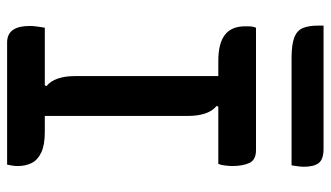

<svg xmlns="http://www.w3.org/2000/svg" viewBox="-215 -715 930 540"><g transform="rotate(90 250.0 -445.0)"><path d="M306 -79H209L222 -111Q208 -122 201 -142.5Q194 -163 194 -190Q194 -243 194 -296Q194 -349 194 -403Q194 -457 194 -511.5Q194 -566 194 -621H291L278 -589Q292 -578 299 -557.5Q306 -537 306 -510Q306 -457 306 -404Q306 -351 306 -297Q306 -243 306 -188.5Q306 -134 306 -79ZM443 0H99Q87 0 78 -4.5Q69 -9 63.5 -17.5Q58 -26 55.5 -37.5Q53 -49 53 -64Q53 -72 54 -79.5Q55 -87 56 -94Q57 -101 58 -106H351Q388 -106 409 -96Q430 -86 438.5 -69Q447 -52 447 -30Q447 -25 446.5 -20Q446 -15 445 -10Q444 -5 443 0ZM58 -700H402Q430 -700 438.5 -681Q447 -662 447 -633Q447 -628 446.5 -623.5Q446 -619 445.5 -613.5Q445 -608 444 -603.5Q443 -599 441 -594H151Q102 -594 78 -612.5Q54 -631 54 -669Q54 -674 54 -678.5Q54 -683 54.5 -687Q55 -691 56 -694.5Q57 -698 58 -700ZM52 -890H398Q428 -890 438.5 -876.5Q449 -863 449 -834Q449 -826 447.5 -816.5Q446 -807 445 -800H144Q106 -800 86 -807.5Q66 -815 59 -831.5Q52 -848 52 -875Q52 -878 52 -882.5Q52 -887 52 -890Z"/></g></svg>

Font: Recursive Casual Medium
Style: Regular
Weight: 500
Version: Version 1.047